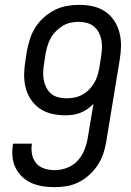

<svg xmlns="http://www.w3.org/2000/svg" viewBox="-20 -763 540 791"><path d="M206 8Q181 8 157 4.5Q133 1 111 -8.5Q89 -18 72 -34Q55 -50 44.5 -71Q34 -92 31.5 -116.5Q29 -141 33 -166Q33 -167 33.5 -168.5Q34 -170 34 -171H112Q112 -170 111.5 -169.5Q111 -169 111 -168Q108 -146 112.5 -125Q117 -104 130.5 -89Q144 -74 164.5 -68Q185 -62 206 -62Q231 -62 256 -71.5Q281 -81 299 -100Q317 -119 327 -143.5Q337 -168 341 -192L365 -335Q353 -323 339.5 -313.5Q326 -304 310.5 -298Q295 -292 279.5 -290Q264 -288 248 -288Q220 -288 192.5 -294.5Q165 -301 143.5 -316Q122 -331 107 -353.5Q92 -376 85.5 -402.5Q79 -429 79.5 -457.5Q80 -486 85 -515L91 -554Q96 -579 104 -604Q112 -629 126.5 -651.5Q141 -674 161.5 -692Q182 -710 206 -722Q230 -734 255.5 -738.5Q281 -743 305 -743Q335 -743 362.5 -737Q390 -731 412.5 -716Q435 -701 450 -678.5Q465 -656 472 -629Q479 -602 478.5 -573.5Q478 -545 473 -516L418 -181Q414 -156 406 -131.5Q398 -107 383.5 -84.5Q369 -62 349 -43.5Q329 -25 305.5 -13Q282 -1 256.5 3.5Q231 8 206 8ZM253 -358Q269 -358 285.5 -361Q302 -364 317.5 -372Q333 -380 345.5 -392.5Q358 -405 367 -419.5Q376 -434 381 -450Q386 -466 389 -482L396 -527Q399 -545 400 -562.5Q401 -580 398 -596.5Q395 -613 387.5 -628Q380 -643 367.5 -653.5Q355 -664 338.5 -668.5Q322 -673 304 -673Q288 -673 271 -669.5Q254 -666 239 -657Q224 -648 211 -635Q198 -622 189.5 -607Q181 -592 176 -575.5Q171 -559 168 -543L162 -504Q159 -486 158 -468.5Q157 -451 160 -434.5Q163 -418 170.5 -403Q178 -388 190 -377.5Q202 -367 219 -362.5Q236 -358 253 -358Z"/></svg>

Font: Iosevka SS04 Oblique
Style: Regular
Weight: 400
Italic angle: -9°
Monospace: yes
Designer: Belleve Invis
Foundry: Belleve Invis
Version: Version 19.0.0; ttfautohint (v1.8.4)